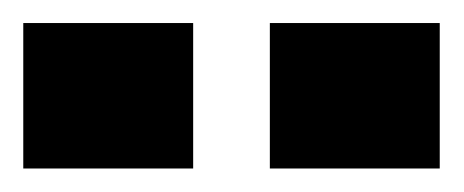

<svg xmlns="http://www.w3.org/2000/svg" viewBox="-20 -740 399 165"><path d="M0 -595.2V-720.2H146V-595.2ZM211.9 -595.2V-720.2H357.9V-595.2Z"/></svg>

Font: Aspekta 400
Style: Bold
Weight: 700
Designer: Ivo Dolenc
Version: Version 2.000